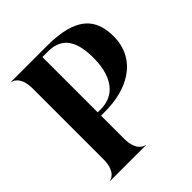

<svg xmlns="http://www.w3.org/2000/svg" viewBox="-209 -924 1068 1068"><g transform="rotate(-45 325.0 -390.0)"><path d="M44 0H329V-1.5C323.5 -1.5 267.5 -11 267.5 -112V-293H300.5C386.5 -293 464.5 -312 522.5 -351C588.5 -395 629.5 -463 629.5 -556C629.5 -627 609.5 -680 570.5 -715C520.5 -760 440.5 -780 330.5 -780H44V-778.5C49.5 -778.5 105.5 -769 105.5 -668V-112C105.5 -11 49.5 -1.5 44 -1.5ZM290.5 -319H267.5V-754H310.5C357.5 -754 395.5 -741 421.5 -712C450.5 -679 465.5 -627 465.5 -551C465.5 -466 444.5 -401 404.5 -362C376.5 -334 337.5 -319 290.5 -319Z"/></g></svg>

Font: Beautique Display Medium
Style: Bold
Weight: 900
Designer: Nhat-Quang Ngo
Version: Version 1.100;Glyphs 3.2.3 (3260)